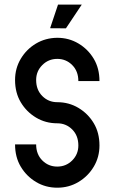

<svg xmlns="http://www.w3.org/2000/svg" viewBox="-20 -829 509 853"><path d="M234.4 -375Q286.1 -375 328.6 -349.6Q371.1 -324.2 396.5 -281.7Q421.9 -239.3 421.9 -182.6Q421.9 -130.9 396.5 -88.4Q371.1 -45.9 328.6 -20.5Q286.1 4.9 234.4 4.9Q182.6 4.9 140.1 -20.5Q97.7 -45.9 72.3 -88.4Q46.9 -130.9 46.9 -187.5H140.6Q140.6 -143.6 168 -116.2Q195.3 -88.9 234.4 -88.9Q273.4 -88.9 300.8 -116.2Q328.1 -143.6 328.1 -182.6Q328.1 -226.6 300.8 -253.9Q273.4 -281.2 234.4 -281.2Q182.6 -281.2 140.1 -306.6Q97.7 -332 72.3 -374.5Q46.9 -417 46.9 -473.6Q46.9 -525.4 72.3 -567.9Q97.7 -610.4 139.9 -635.5Q182.1 -660.6 234.4 -661.1Q286.1 -661.1 328.6 -635.7Q371.1 -610.4 396.5 -567.9Q421.9 -525.4 421.9 -468.8H328.1Q328.1 -512.7 300.8 -540Q273.4 -567.4 234.4 -567.4Q195.3 -567.4 168 -540Q140.6 -512.7 140.6 -473.6Q140.6 -429.7 168 -402.3Q195.3 -375 234.4 -375ZM237.8 -808.6H343.3L272.9 -703.1L202.6 -703.6Z"/></svg>

Font: Lambda
Style: Regular
Weight: 400
Designer: GGBotNet
Version: 0.22